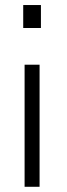

<svg xmlns="http://www.w3.org/2000/svg" viewBox="-20 -548 261 751"><path d="M134.8 182.6H76.2V-294.9H134.8ZM140.1 -438.5H70.8V-528.3H140.1Z"/></svg>

Font: Franko
Style: Light
Weight: 300
Designer: Google
Version: Version 1.200310; 2013